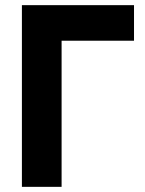

<svg xmlns="http://www.w3.org/2000/svg" viewBox="-20 -725 563 745"><path d="M65 0V-705H500V-567H219V0Z"/></svg>

Font: TikTok Sans 24pt
Style: Bold
Weight: 700
Version: Version 4.000